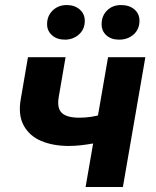

<svg xmlns="http://www.w3.org/2000/svg" viewBox="-20 -749 624 769"><path d="M63.4 -353.4 92 -520H242.6L215.2 -360.2Q207.6 -315.4 227.8 -296.5Q248 -277.6 297.6 -277.6Q321 -277.6 344.2 -281Q367.4 -284.4 389 -291.2L370.4 -177.4Q362 -175.8 356 -174.8Q329.8 -170.2 304.9 -167.3Q280 -164.4 256.2 -164.4Q192.6 -164.4 145 -184.5Q97.4 -204.6 74.6 -247.1Q51.8 -289.6 63.4 -353.4ZM412.8 -520H562.2L472.2 0H322.8ZM168.6 -652Q168.6 -685.6 191.1 -707.2Q213.6 -728.8 247.8 -728.8Q278.8 -728.8 299.2 -711.1Q319.6 -693.4 319.6 -665.8Q319.6 -631.8 296.2 -611Q272.8 -590.2 239.8 -590.2Q208 -590.2 188.3 -607.8Q168.6 -625.4 168.6 -652ZM387 -652Q387 -685.6 408.9 -707.2Q430.8 -728.8 464.4 -728.8Q497.8 -728.8 518.2 -711.4Q538.6 -694 538.6 -665.8Q538.6 -631.8 515.2 -611Q491.8 -590.2 457 -590.2Q425.2 -590.2 406.1 -607.5Q387 -624.8 387 -652Z"/></svg>

Font: Fixel Italic Variable 20240409 Display Thin
Style: Italic
Weight: 100
Italic angle: -10°
Designer: AlfaBravo + MacPaw
Foundry: Kyrylo Tkachov, Marchela Mozhyna, Serhii Makarenko, Maria Weinstein, Zakhar Kryvoshyya
Version: Version 1.211;Glyphs 3.2 (3225)